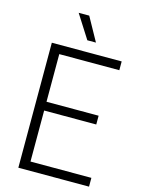

<svg xmlns="http://www.w3.org/2000/svg" viewBox="-138 -1022 804 1098"><g transform="rotate(15 264.0 -472.5)"><path d="M83 0V-740H496.5V-688H141V-52H501.5V0ZM125.5 -354V-406H449.5V-354ZM275.5 -806 187 -945H249.5L326.5 -806Z"/></g></svg>

Font: Encode Sans SemiCondensed Light
Style: Regular
Weight: 300
Width: 4
Designer: Multiple Designers
Foundry: Impallari Type
Version: Version 3.002